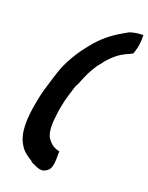

<svg xmlns="http://www.w3.org/2000/svg" viewBox="-158 -788 788 1020"><g transform="rotate(20 235.5 -278.5)"><path d="M60 -189C39 -82 36 1 70 58C87 90 115 108 140 123L146 130L149 131C158 135 166 139 173 142C179 144 189 150 205 151H206H207C227 151 249 135 255 116C265 84 261 61 262 40L263 26L250 22C227 15 213 4 200 -13V-14H199C180 -34 174 -77 180 -131C184 -170 191 -219 206 -268L224 -326C226 -332 228 -335 234 -346L235 -347L236 -350C255 -401 271 -431 296 -470C299 -474 308 -484 313 -490L314 -491V-492C337 -524 375 -559 405 -574L408 -575L410 -577C414 -579 428 -585 441 -591L455 -599L459 -612C468 -640 471 -666 471 -688V-708L450 -707C434 -706 417 -703 398 -697L395 -696L355 -673C304 -643 262 -608 223 -560L214 -549C193 -523 175 -498 158 -469C141 -440 122 -404 109 -364C99 -334 90 -302 80 -270C71 -242 65 -215 60 -189Z"/></g></svg>

Font: SolarCharger
Style: 1052
Weight: 1000
Designer: Mew Too
Foundry: Cannot Into Space Fonts/KineticPlasma Fonts
Version: Version 1.100